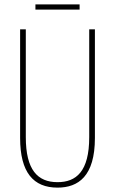

<svg xmlns="http://www.w3.org/2000/svg" viewBox="-20 -848 526 878"><path d="M344 -828H142V-804H344ZM414 -217V-714H388V-221C388 -63 328 -15 243 -15C152 -15 98 -71 98 -221V-714H72V-217C72 -59 133 10 243 10C338 10 414 -42 414 -217Z"/></svg>

Font: Noto Sans Kannada ExtraCondensed Thin
Style: Regular
Weight: 100
Width: 2
Designer: Jelle Bosma - Monotype Design Team
Foundry: Monotype Imaging Inc.
Version: Version 2.005